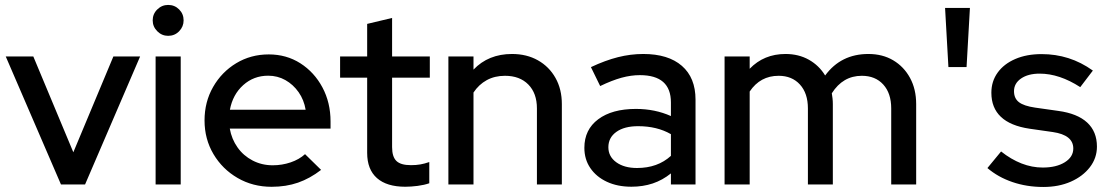

<svg xmlns="http://www.w3.org/2000/svg" viewBox="-20 -734 4403 764"><path d="M222.6 0 2.9 -509.2H112.6L271.8 -128.1L431.1 -509.2H537.5L318.5 0Z M599.2 0V-509.2H699.1V0ZM649.1 -591.4Q624.1 -591.4 605.9 -609.6Q587.6 -627.9 587.6 -652.9Q587.6 -678.7 605.9 -696.5Q624.1 -714.4 649.1 -714.4Q675 -714.4 692.8 -696.5Q710.6 -678.7 710.6 -652.9Q710.6 -627.9 692.8 -609.6Q675 -591.4 649.1 -591.4Z M1060.7 9.3Q986.1 9.3 925.5 -25.8Q864.9 -60.9 829.4 -120.8Q793.9 -180.7 793.9 -254.8Q793.9 -328.3 827.9 -387.8Q861.9 -447.4 920 -482.5Q978.1 -517.5 1049.4 -517.5Q1119.7 -517.5 1175.1 -482.2Q1230.5 -446.8 1262.9 -386.4Q1295.3 -325.9 1295.3 -250.4V-222.4H894.3Q901.7 -180.5 925.2 -147.4Q948.6 -114.3 985.2 -95.3Q1021.8 -76.3 1065.2 -76.3Q1102.4 -76.3 1136.5 -87.9Q1170.5 -99.4 1193.8 -120.6L1257.7 -58Q1213.4 -23.8 1165.8 -7.2Q1118.2 9.3 1060.7 9.3ZM894.8 -297.3H1196.2Q1189.6 -336.7 1168.2 -367.2Q1146.8 -397.7 1115.6 -415.3Q1084.4 -432.8 1047.1 -432.8Q989.5 -432.8 947.8 -395.3Q906.1 -357.8 894.8 -297.3Z M1592.8 9.1Q1519 9.1 1480 -25.3Q1441 -59.7 1441 -125.7V-425H1333.3V-509.2H1441V-638.9L1540.2 -662.6V-509.2H1690.3V-425H1540.2V-148.6Q1540.2 -110 1557.5 -93.4Q1574.7 -76.8 1615.2 -76.8Q1635.9 -76.8 1652.4 -79.7Q1668.9 -82.5 1688.2 -89.2V-4.8Q1668.3 2.2 1641.7 5.7Q1615.1 9.1 1592.8 9.1Z M1764.2 0V-509.2H1864.1V-457Q1923.4 -519.2 2017.4 -519.2Q2075.9 -519.2 2120.5 -494Q2165.2 -468.8 2190.4 -423.9Q2215.7 -379.1 2215.7 -319.7V0H2116.5V-302.6Q2116.5 -362.8 2082.4 -397.6Q2048.2 -432.4 1989.4 -432.4Q1948.6 -432.4 1916.9 -415.1Q1885.3 -397.8 1864.1 -365.8V0Z M2492.4 9Q2437.1 9 2395 -10.6Q2352.9 -30.2 2329.1 -65.1Q2305.3 -99.9 2305.3 -145.8Q2305.3 -218.3 2360.4 -259.4Q2415.4 -300.6 2510.7 -300.6Q2586.1 -300.6 2649.7 -272.2V-326.4Q2649.7 -435 2526.1 -435Q2490.9 -435 2453.1 -424.7Q2415.3 -414.3 2368.2 -391.6L2331.4 -466.9Q2388.6 -493.8 2438.9 -506.5Q2489.2 -519.2 2539.6 -519.2Q2639 -519.2 2693.3 -472Q2747.6 -424.8 2747.6 -337.6V0H2649.7V-44Q2616.3 -17.1 2577.3 -4Q2538.2 9 2492.4 9ZM2400.8 -148.1Q2400.8 -111.1 2432.3 -88.3Q2463.8 -65.5 2514.8 -65.5Q2596.7 -65.5 2649.7 -113.8V-200.1Q2594.5 -231.9 2519.1 -231.9Q2464.4 -231.9 2432.6 -209.2Q2400.8 -186.5 2400.8 -148.1Z M2863.2 0V-509.2H2963.1V-460.4Q3019.8 -519.2 3105.7 -519.2Q3157.8 -519.2 3198.5 -496.4Q3239.2 -473.5 3263.4 -433.6Q3326.1 -519.2 3435.4 -519.2Q3491.9 -519.2 3534.3 -494Q3576.8 -468.8 3601.2 -423.9Q3625.6 -379.1 3625.6 -319.7V0H3526.3V-302.6Q3526.3 -362.8 3494.7 -397.6Q3463.1 -432.4 3409.3 -432.4Q3333.9 -432.4 3289.9 -362.8Q3291.6 -352.7 3292.8 -342.1Q3294 -331.5 3294 -319.7V0H3194.8V-302.6Q3194.8 -362.8 3163.1 -397.6Q3131.5 -432.4 3078.4 -432.4Q3005.1 -432.4 2963.1 -369.8V0Z M3753.9 -467.2 3740.6 -702.5H3839.5L3826.1 -467.2Z M4131.6 10Q4065.8 10 4008.5 -9.6Q3951.2 -29.2 3909.1 -65.3L3963.5 -131.3Q4003 -99.9 4044.7 -83.6Q4086.4 -67.3 4129.2 -67.3Q4183.3 -67.3 4217 -88.3Q4250.8 -109.3 4250.8 -143.1Q4250.8 -196.8 4169.2 -208.6L4076.9 -221.8Q4000.8 -233.1 3962.8 -269Q3924.8 -304.9 3924.8 -365Q3924.8 -410.5 3949.9 -445.2Q3974.9 -479.8 4019.9 -499.2Q4064.9 -518.7 4124.6 -518.7Q4180.5 -518.7 4231.1 -502.7Q4281.8 -486.7 4328.7 -453.2L4278.5 -387.3Q4195.5 -441 4117.1 -441Q4071.3 -441 4043.1 -421.7Q4014.9 -402.3 4014.9 -371.2Q4014.9 -342.5 4034.6 -327.4Q4054.2 -312.3 4098.8 -305.8L4191.1 -292.7Q4267 -282.4 4305.9 -246.5Q4344.9 -210.5 4344.9 -150.7Q4344.9 -105 4316.7 -68.5Q4288.6 -32.1 4240.7 -11Q4192.8 10 4131.6 10Z"/></svg>

Font: Red Hat Display VF
Style: Regular
Weight: 300
Designer: Pentagram, MCKL
Foundry: Pentagram, MCKL
Version: Version 1.023